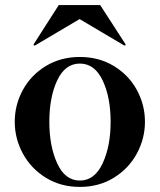

<svg xmlns="http://www.w3.org/2000/svg" viewBox="-20 -722 629 755"><path d="M38 -243Q38 -310 70 -368.5Q102 -427 160.5 -462.5Q219 -498 294 -498Q369 -498 427.5 -462.5Q486 -427 518 -368.5Q550 -310 550 -243Q550 -177 518 -118Q486 -59 427.5 -23Q369 13 294 13Q219 13 160.5 -23Q102 -59 70 -118Q38 -177 38 -243ZM415 -243Q415 -340 383.5 -406Q352 -472 294 -472Q236 -472 205 -406Q174 -340 174 -243Q174 -147 205 -79.5Q236 -12 294 -12Q352 -12 383.5 -79.5Q415 -147 415 -243ZM112 -546 113 -549 211 -702H374L473 -549L474 -546Q474 -543 470 -543L467 -544L293 -647L119 -544L116 -543Q112 -543 112 -546Z"/></svg>

Font: Shippori Mincho ExtraBold
Style: Regular
Weight: 800
Designer: FONTDASU
Foundry: FONTDASU / Google Inc. / but / Adobe
Version: Version 3.110; ttfautohint (v1.8.3)